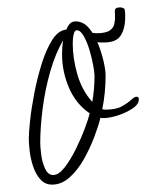

<svg xmlns="http://www.w3.org/2000/svg" viewBox="-20 -484 396 520"><path d="M121 16Q102 16 89.5 2Q77 -12 70 -32.5Q63 -53 60.5 -74Q58 -95 58 -109Q58 -124 61.5 -157.5Q65 -191 73 -232Q81 -273 93 -311.5Q105 -350 121.5 -376Q138 -402 160 -404Q163 -413 169 -419.5Q175 -426 185 -426Q205 -426 220 -409Q235 -392 245 -367Q255 -342 260.5 -318Q266 -294 266 -279Q266 -233 257 -188L265 -187Q294 -187 310 -196Q326 -205 335 -213.5Q344 -222 350 -222Q356 -222 356 -215Q356 -203 343.5 -193.5Q331 -184 313 -176.5Q295 -169 278 -166Q261 -163 252 -165Q247 -144 235.5 -113.5Q224 -83 207.5 -53.5Q191 -24 169 -4Q147 16 121 16ZM230 -208Q236 -243 236 -279Q236 -287 232.5 -306.5Q229 -326 222.5 -348Q216 -370 207 -386Q198 -402 188 -402Q183 -402 180.5 -394.5Q178 -387 177.5 -378Q177 -369 177 -366Q177 -326 189.5 -282.5Q202 -239 230 -208ZM124 -10Q139 -10 155 -30.5Q171 -51 185.5 -80.5Q200 -110 210 -137Q220 -164 223 -177Q185 -203 166.5 -247Q148 -291 148 -337Q148 -357 151 -375Q130 -339 116 -290Q102 -241 95.5 -190Q89 -139 89 -97Q89 -87 91.5 -66Q94 -45 102 -27.5Q110 -10 124 -10ZM244 -370Q230 -370 219 -378.5Q208 -387 208 -393Q208 -397 209 -401.5Q210 -406 211 -404Q224 -394 242 -394Q267 -394 278 -402Q289 -410 290 -422Q292 -431 291.5 -442.5Q291 -454 291 -455Q291 -464 306 -464Q310 -464 314 -462Q318 -460 318 -456Q319 -450 319 -444.5Q319 -439 319 -432Q318 -404 306 -386.5Q294 -369 262 -369Q258 -369 253.5 -369Q249 -369 244 -370Z"/></svg>

Font: Licorice
Style: Regular
Weight: 400
Designer: Robert E. Leuschke
Foundry: Robert E. Leuschke
Version: Version 1.010; ttfautohint (v1.8.3)